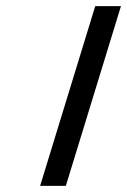

<svg xmlns="http://www.w3.org/2000/svg" viewBox="-20 -795 415 627"><path d="M111 -188H195L375 -775H291Z"/></svg>

Font: bitstorm
Style: extobl
Weight: 400
Version: Version 0.2